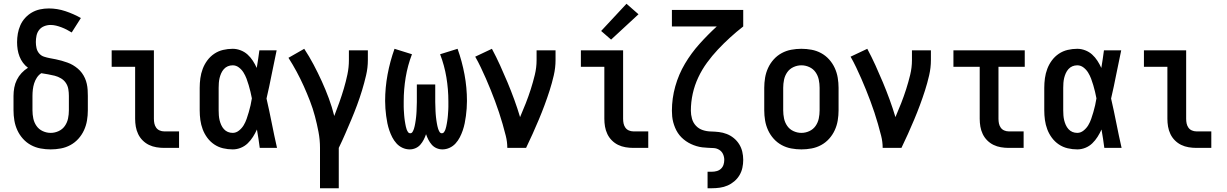

<svg xmlns="http://www.w3.org/2000/svg" viewBox="-20 -788 6540 1023"><path d="M250 8Q223 8 196 3Q169 -2 145 -15Q121 -28 102.5 -48.5Q84 -69 72.5 -94Q61 -119 56.5 -146Q52 -173 52 -200V-277Q52 -299 56 -321Q60 -343 70 -363Q80 -383 95 -399Q110 -415 129 -427Q114 -438 102.5 -453.5Q91 -469 84 -487Q77 -505 74 -524Q71 -543 71 -563Q71 -586 75 -609Q79 -632 88.5 -653.5Q98 -675 114 -692.5Q130 -710 150 -721.5Q170 -733 193 -738Q216 -743 240 -743Q285 -743 328.5 -728.5Q372 -714 411 -692L362 -615Q349 -623 335.5 -630Q322 -637 307.5 -642.5Q293 -648 278.5 -651.5Q264 -655 249 -655Q232 -655 215.5 -648.5Q199 -642 188.5 -628.5Q178 -615 174.5 -598Q171 -581 171 -564Q171 -548 174.5 -532Q178 -516 188.5 -503.5Q199 -491 214.5 -486Q230 -481 246 -478Q262 -475 277.5 -472Q293 -469 308.5 -464.5Q324 -460 339.5 -454.5Q355 -449 368.5 -441Q382 -433 394.5 -422.5Q407 -412 416.5 -399Q426 -386 432.5 -371.5Q439 -357 442.5 -341Q446 -325 447 -309Q448 -293 448 -277V-200Q448 -173 443.5 -146Q439 -119 427.5 -94Q416 -69 397.5 -48.5Q379 -28 355 -15Q331 -2 304 3Q277 8 250 8ZM250 -80Q272 -80 292.5 -89.5Q313 -99 325.5 -117Q338 -135 342.5 -156.5Q347 -178 347 -200V-277Q347 -295 344 -313Q341 -331 331 -346Q321 -361 305 -370.5Q289 -380 271.5 -384.5Q254 -389 236 -392Q218 -395 200 -398Q186 -389 176.5 -374.5Q167 -360 162 -344Q157 -328 155 -311Q153 -294 153 -277V-200Q153 -178 157.5 -156.5Q162 -135 174.5 -117Q187 -99 207.5 -89.5Q228 -80 250 -80Z M854 0Q834 0 813 -3.5Q792 -7 773.5 -16Q755 -25 740 -40Q725 -55 716 -74Q707 -93 703.5 -113.5Q700 -134 700 -155V-432H575V-520H800V-155Q800 -142 802.5 -130Q805 -118 812 -108Q819 -98 830.5 -93Q842 -88 854 -88H934V0Z M1220 8Q1194 8 1168.5 2Q1143 -4 1121.5 -18.5Q1100 -33 1084.5 -54Q1069 -75 1060 -99Q1051 -123 1047.5 -148.5Q1044 -174 1044 -200V-320Q1044 -346 1047.5 -371.5Q1051 -397 1060 -421Q1069 -445 1084.5 -466Q1100 -487 1121.5 -501.5Q1143 -516 1168.5 -522Q1194 -528 1220 -528Q1241 -528 1262 -520Q1283 -512 1299 -497.5Q1315 -483 1327 -464.5Q1339 -446 1348 -426Q1352 -450 1355.5 -473.5Q1359 -497 1362 -520H1454Q1440 -456 1427.5 -391.5Q1415 -327 1400 -263Q1415 -198 1428 -132Q1441 -66 1456 0H1364Q1361 -25 1357 -49.5Q1353 -74 1349 -98Q1340 -78 1328 -59Q1316 -40 1300 -24.5Q1284 -9 1263 -0.5Q1242 8 1220 8ZM1220 -80Q1238 -80 1253.5 -92.5Q1269 -105 1278.5 -121Q1288 -137 1294 -154.5Q1300 -172 1305.5 -190.5Q1311 -209 1315 -227Q1319 -245 1322 -264Q1319 -281 1314.5 -299Q1310 -317 1305 -334.5Q1300 -352 1293.5 -369Q1287 -386 1277.5 -401.5Q1268 -417 1253 -428.5Q1238 -440 1220 -440Q1206 -440 1194 -435Q1182 -430 1173 -420Q1164 -410 1158.5 -397.5Q1153 -385 1150 -372.5Q1147 -360 1146 -346.5Q1145 -333 1145 -320V-200Q1145 -187 1146 -173.5Q1147 -160 1150 -147.5Q1153 -135 1158.5 -122.5Q1164 -110 1173 -100Q1182 -90 1194 -85Q1206 -80 1220 -80Z M1685 215V0Q1685 -43 1677 -85Q1669 -127 1658 -168.5Q1647 -210 1631.5 -250Q1616 -290 1598.5 -329Q1581 -368 1560.5 -406Q1540 -444 1517 -480L1601 -528Q1628 -487 1651 -443.5Q1674 -400 1694.5 -355Q1715 -310 1732 -264Q1749 -218 1761 -170Q1775 -206 1788 -242.5Q1801 -279 1812 -316Q1823 -353 1831 -391Q1839 -429 1839 -468V-520H1940V-468Q1940 -427 1930.5 -386.5Q1921 -346 1909 -306.5Q1897 -267 1882.5 -228Q1868 -189 1852 -151Q1836 -113 1819.5 -75Q1803 -37 1785 0V215Z M2163 8Q2143 8 2124.5 -0.5Q2106 -9 2092.5 -24Q2079 -39 2070 -56.5Q2061 -74 2054.5 -93Q2048 -112 2044 -131.5Q2040 -151 2037.5 -170.5Q2035 -190 2033.5 -210Q2032 -230 2032 -250Q2032 -321 2045 -391Q2058 -461 2082 -528L2175 -499Q2152 -439 2141.5 -375.5Q2131 -312 2131 -248Q2131 -241 2131 -233.5Q2131 -226 2131 -218.5Q2131 -211 2131.5 -203.5Q2132 -196 2132.5 -188.5Q2133 -181 2133.5 -173.5Q2134 -166 2135 -158.5Q2136 -151 2137 -143.5Q2138 -136 2139.5 -128.5Q2141 -121 2142.5 -113.5Q2144 -106 2146.5 -99Q2149 -92 2153.5 -85Q2158 -78 2166 -78Q2174 -78 2178.5 -86Q2183 -94 2185.5 -101.5Q2188 -109 2189.5 -116.5Q2191 -124 2192.5 -132Q2194 -140 2195 -148Q2196 -156 2197 -164Q2198 -172 2198.5 -180Q2199 -188 2199.5 -196Q2200 -204 2200 -212Q2200 -220 2200.5 -228Q2201 -236 2201 -244Q2201 -252 2201 -260V-338H2299V-260Q2299 -252 2299 -244Q2299 -236 2299.5 -228Q2300 -220 2300 -212Q2300 -204 2300.5 -196Q2301 -188 2301.5 -180Q2302 -172 2303 -164Q2304 -156 2305 -148Q2306 -140 2307.5 -132Q2309 -124 2310.5 -116.5Q2312 -109 2314.5 -101.5Q2317 -94 2321.5 -86Q2326 -78 2334 -78Q2342 -78 2346.5 -85Q2351 -92 2353.5 -99Q2356 -106 2357.5 -113.5Q2359 -121 2360.5 -128.5Q2362 -136 2363 -143.5Q2364 -151 2365 -158.5Q2366 -166 2366.5 -173.5Q2367 -181 2367.5 -188.5Q2368 -196 2368.5 -203.5Q2369 -211 2369 -218.5Q2369 -226 2369 -233.5Q2369 -241 2369 -248Q2369 -312 2358.5 -375.5Q2348 -439 2325 -499L2418 -528Q2442 -461 2455 -391Q2468 -321 2468 -250Q2468 -230 2466.5 -210Q2465 -190 2462.5 -170.5Q2460 -151 2456 -131.5Q2452 -112 2445.5 -93Q2439 -74 2430 -56.5Q2421 -39 2407.5 -24Q2394 -9 2375.5 -0.5Q2357 8 2337 8Q2321 8 2306 1.5Q2291 -5 2280.5 -17Q2270 -29 2262.5 -43.5Q2255 -58 2250 -73Q2245 -58 2237.5 -43.5Q2230 -29 2219.5 -17Q2209 -5 2194 1.5Q2179 8 2163 8Z M2683 0Q2683 -32 2675 -64Q2667 -96 2658 -127Q2649 -158 2639 -188.5Q2629 -219 2617.5 -249.5Q2606 -280 2594 -310Q2582 -340 2569 -369.5Q2556 -399 2542 -428.5Q2528 -458 2512 -486L2601 -528Q2624 -485 2644.5 -440Q2665 -395 2684 -349.5Q2703 -304 2720 -257.5Q2737 -211 2751 -164Q2767 -201 2781.5 -238Q2796 -275 2808 -312.5Q2820 -350 2829.5 -389Q2839 -428 2839 -468V-520H2940V-468Q2940 -427 2930.5 -386Q2921 -345 2908.5 -306Q2896 -267 2881.5 -228Q2867 -189 2851 -151Q2835 -113 2818 -75Q2801 -37 2783 0Z M3354 0Q3334 0 3313 -3.5Q3292 -7 3273.5 -16Q3255 -25 3240 -40Q3225 -55 3216 -74Q3207 -93 3203.5 -113.5Q3200 -134 3200 -155V-432H3075V-520H3300V-155Q3300 -142 3302.5 -130Q3305 -118 3312 -108Q3319 -98 3330.5 -93Q3342 -88 3354 -88H3434V0ZM3236 -577 3183 -623 3318 -768 3382 -712Z M3750 215V127H3773Q3786 127 3799 123.5Q3812 120 3821.5 111Q3831 102 3835 89.5Q3839 77 3839 64Q3839 48 3832.5 33.5Q3826 19 3812.5 10.5Q3799 2 3783.5 1Q3768 0 3752.5 -0.5Q3737 -1 3721.5 -3Q3706 -5 3691 -9.5Q3676 -14 3662 -20.5Q3648 -27 3635 -36Q3622 -45 3611 -56Q3600 -67 3591.5 -80Q3583 -93 3577 -107.5Q3571 -122 3567 -137Q3563 -152 3561.5 -167.5Q3560 -183 3560 -198Q3560 -264 3578 -328Q3596 -392 3629.5 -448.5Q3663 -505 3707 -554Q3751 -603 3799 -647H3560V-735H3940V-647Q3904 -619 3870 -588Q3836 -557 3805 -524Q3774 -491 3747 -454Q3720 -417 3700.5 -375.5Q3681 -334 3671 -289Q3661 -244 3661 -198Q3661 -177 3667 -155.5Q3673 -134 3688 -118Q3703 -102 3724 -95Q3745 -88 3767 -87.5Q3789 -87 3810.5 -84.5Q3832 -82 3852.5 -74Q3873 -66 3890 -52Q3907 -38 3918.5 -19.5Q3930 -1 3935 20.5Q3940 42 3940 64Q3940 85 3935.5 106Q3931 127 3920 145.5Q3909 164 3892.5 178Q3876 192 3856.5 200.5Q3837 209 3815.5 212Q3794 215 3773 215Z M4250 8Q4223 8 4196 3Q4169 -2 4145 -15Q4121 -28 4102.5 -48.5Q4084 -69 4072.5 -94Q4061 -119 4056.5 -146Q4052 -173 4052 -200V-320Q4052 -347 4056.5 -374Q4061 -401 4072.5 -426Q4084 -451 4102.5 -471.5Q4121 -492 4145 -505Q4169 -518 4196 -523Q4223 -528 4250 -528Q4277 -528 4304 -523Q4331 -518 4355 -505Q4379 -492 4397.5 -471.5Q4416 -451 4427.5 -426Q4439 -401 4443.5 -374Q4448 -347 4448 -320V-200Q4448 -173 4443.5 -146Q4439 -119 4427.5 -94Q4416 -69 4397.5 -48.5Q4379 -28 4355 -15Q4331 -2 4304 3Q4277 8 4250 8ZM4250 -80Q4272 -80 4292.5 -89.5Q4313 -99 4325.5 -117Q4338 -135 4342.5 -156.5Q4347 -178 4347 -200V-320Q4347 -342 4342.5 -363.5Q4338 -385 4325.5 -403Q4313 -421 4292.5 -430.5Q4272 -440 4250 -440Q4228 -440 4207.5 -430.5Q4187 -421 4174.5 -403Q4162 -385 4157.5 -363.5Q4153 -342 4153 -320V-200Q4153 -178 4157.5 -156.5Q4162 -135 4174.5 -117Q4187 -99 4207.5 -89.5Q4228 -80 4250 -80Z M4683 0Q4683 -32 4675 -64Q4667 -96 4658 -127Q4649 -158 4639 -188.5Q4629 -219 4617.5 -249.5Q4606 -280 4594 -310Q4582 -340 4569 -369.5Q4556 -399 4542 -428.5Q4528 -458 4512 -486L4601 -528Q4624 -485 4644.5 -440Q4665 -395 4684 -349.5Q4703 -304 4720 -257.5Q4737 -211 4751 -164Q4767 -201 4781.5 -238Q4796 -275 4808 -312.5Q4820 -350 4829.5 -389Q4839 -428 4839 -468V-520H4940V-468Q4940 -427 4930.5 -386Q4921 -345 4908.5 -306Q4896 -267 4881.5 -228Q4867 -189 4851 -151Q4835 -113 4818 -75Q4801 -37 4783 0Z M5354 0Q5334 0 5313 -3.5Q5292 -7 5273.5 -16Q5255 -25 5240 -40Q5225 -55 5216 -74Q5207 -93 5203.5 -113.5Q5200 -134 5200 -155V-432H5060V-520H5440V-432H5300V-155Q5300 -142 5302.5 -130Q5305 -118 5312 -108Q5319 -98 5330.5 -93Q5342 -88 5354 -88H5434V0Z M5720 8Q5694 8 5668.5 2Q5643 -4 5621.5 -18.5Q5600 -33 5584.5 -54Q5569 -75 5560 -99Q5551 -123 5547.5 -148.5Q5544 -174 5544 -200V-320Q5544 -346 5547.5 -371.5Q5551 -397 5560 -421Q5569 -445 5584.5 -466Q5600 -487 5621.5 -501.5Q5643 -516 5668.5 -522Q5694 -528 5720 -528Q5741 -528 5762 -520Q5783 -512 5799 -497.5Q5815 -483 5827 -464.5Q5839 -446 5848 -426Q5852 -450 5855.5 -473.5Q5859 -497 5862 -520H5954Q5940 -456 5927.5 -391.5Q5915 -327 5900 -263Q5915 -198 5928 -132Q5941 -66 5956 0H5864Q5861 -25 5857 -49.5Q5853 -74 5849 -98Q5840 -78 5828 -59Q5816 -40 5800 -24.5Q5784 -9 5763 -0.5Q5742 8 5720 8ZM5720 -80Q5738 -80 5753.5 -92.5Q5769 -105 5778.5 -121Q5788 -137 5794 -154.5Q5800 -172 5805.5 -190.5Q5811 -209 5815 -227Q5819 -245 5822 -264Q5819 -281 5814.5 -299Q5810 -317 5805 -334.5Q5800 -352 5793.5 -369Q5787 -386 5777.5 -401.5Q5768 -417 5753 -428.5Q5738 -440 5720 -440Q5706 -440 5694 -435Q5682 -430 5673 -420Q5664 -410 5658.5 -397.5Q5653 -385 5650 -372.5Q5647 -360 5646 -346.5Q5645 -333 5645 -320V-200Q5645 -187 5646 -173.5Q5647 -160 5650 -147.5Q5653 -135 5658.5 -122.5Q5664 -110 5673 -100Q5682 -90 5694 -85Q5706 -80 5720 -80Z M6354 0Q6334 0 6313 -3.5Q6292 -7 6273.5 -16Q6255 -25 6240 -40Q6225 -55 6216 -74Q6207 -93 6203.5 -113.5Q6200 -134 6200 -155V-432H6075V-520H6300V-155Q6300 -142 6302.5 -130Q6305 -118 6312 -108Q6319 -98 6330.5 -93Q6342 -88 6354 -88H6434V0Z"/></svg>

Font: Iosevka SS04 Semibold
Style: Regular
Weight: 600
Monospace: yes
Designer: Belleve Invis
Foundry: Belleve Invis
Version: Version 19.0.0; ttfautohint (v1.8.4)